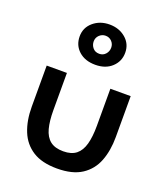

<svg xmlns="http://www.w3.org/2000/svg" viewBox="-130 -771 745 870"><g transform="rotate(20 242.5 -335.5)"><path d="M246.5 12Q174 12 129.5 -16.2Q85 -44.5 64.5 -95Q44 -145.5 44 -213V-410.5H141.5V-231Q141.5 -179 151 -143.2Q160.5 -107.5 183.5 -89.2Q206.5 -71 246.5 -71Q286 -71 308.8 -89.2Q331.5 -107.5 341.2 -143.2Q351 -179 351 -231V-410.5H449V-213Q449 -148 429.5 -97.2Q410 -46.5 365.5 -17.2Q321 12 246.5 12ZM249 -489Q199.5 -489 169.2 -516.2Q139 -543.5 139 -586.5Q139 -628.5 171 -655.8Q203 -683 249 -683Q295 -683 326.8 -656Q358.5 -629 358.5 -586.5Q358.5 -545 328.5 -517Q298.5 -489 249 -489ZM249 -542Q267.5 -542 279.2 -555.2Q291 -568.5 291 -586.5Q291 -604 279 -616.5Q267 -629 249 -629Q232 -629 219.2 -616.8Q206.5 -604.5 206.5 -586.5Q206.5 -569 217.8 -555.5Q229 -542 249 -542Z"/></g></svg>

Font: Lucymar Sans Medium
Style: Regular
Weight: 500
Foundry: The League of Moveable Type (original font) / Main changes by Cristiano Sobral with portions from Mirco Monsees
Version: Version 2.001;August 30, 2020;FontCreator 13.0.0.2681 64-bit